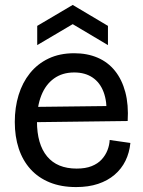

<svg xmlns="http://www.w3.org/2000/svg" viewBox="-20 -746 580 779"><path d="M289 13Q228 13 181.5 -6Q135 -25 103.5 -60Q72 -95 56 -143.5Q40 -192 40 -251Q40 -310 55.5 -360.5Q71 -411 101.5 -449Q132 -487 177 -508.5Q222 -530 281 -530Q334 -530 376 -512Q418 -494 446.5 -458.5Q475 -423 488.5 -372Q502 -321 498 -255L97 -250V-312L437 -316L412 -278Q415 -333 400.5 -372Q386 -411 355.5 -431.5Q325 -452 281 -452Q233 -452 199 -427.5Q165 -403 147.5 -358.5Q130 -314 130 -254Q130 -161 171 -111.5Q212 -62 291 -62Q327 -62 352 -72Q377 -82 392.5 -99Q408 -116 416 -136.5Q424 -157 425 -178L509 -166Q505 -126 489 -93.5Q473 -61 445 -37Q417 -13 378 0Q339 13 289 13ZM131 -563V-641L275 -726L418 -641V-563L275 -648Z"/></svg>

Font: Bricolage Grotesque 60pt
Style: Regular
Weight: 400
Version: Version 1.001;gftools[0.9.33.dev8+g029e19f]